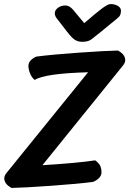

<svg xmlns="http://www.w3.org/2000/svg" viewBox="-20 -913 637 946"><path d="M260 -822Q250 -835 250 -847Q250 -863 265.5 -874.5Q281 -886 302 -886Q322 -886 340 -865L395 -799Q455 -851 483.5 -872Q512 -893 525 -893Q545 -893 560.5 -884Q576 -875 576 -860Q576 -849 572.5 -840Q569 -831 555 -820L533 -802Q458 -740 430 -719Q415 -707 385 -707Q365 -707 349.5 -716.5Q334 -726 311 -756ZM480 -64Q480 -36 440 -17Q365 -7 230 2.5Q95 12 37 13Q1 -6 1 -35Q1 -47 13 -62L222 -320L414 -557Q200 -551 151 -519Q137 -530 128.5 -550.5Q120 -571 120 -588Q120 -616 158 -634Q233 -644 368 -653.5Q503 -663 561 -664Q597 -645 597 -616Q597 -604 585 -589L189 -99Q365 -110 449 -123Q468 -109 474 -95.5Q480 -82 480 -64ZM145 -44Z"/></svg>

Font: Sriracha
Style: Regular
Weight: 400
Designer: Suppakit Chalermlarp
Version: Version 1.002g